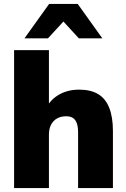

<svg xmlns="http://www.w3.org/2000/svg" viewBox="-20 -961 646 981"><path d="M52 0V-705H230V-406H214Q238 -453 282.5 -478Q327 -503 384 -503Q443 -503 481 -480.5Q519 -458 538 -410.5Q557 -363 557 -291V0H379V-284Q379 -314 372 -332.5Q365 -351 351.5 -359Q338 -367 318 -367Q291 -367 271 -355.5Q251 -344 240.5 -323Q230 -302 230 -273V0ZM105 -765 231 -941H377L503 -765H383L304 -851L225 -765Z"/></svg>

Font: Nunito Sans 12pt ExtraLight 12pt Black
Style: Regular
Weight: 900
Version: Version 3.101;gftools[0.9.27]